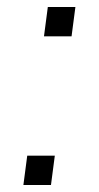

<svg xmlns="http://www.w3.org/2000/svg" viewBox="-20 -530 283 550"><path d="M47 0 58 -84H137L126 0ZM106 -426 117 -510H196L185 -426Z"/></svg>

Font: Chivo ExtraLight
Style: Italic
Weight: 250
Italic angle: -8.05°
Designer: Hector Gatti
Foundry: Omnibus-Type
Version: Version 2.002